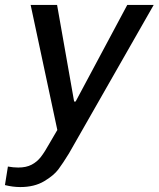

<svg xmlns="http://www.w3.org/2000/svg" viewBox="-27 -547 642 777"><path d="M55 210Q25 210 -7 202L5 127Q27 131 47 131Q79 131 101 119.5Q123 108 138.5 88Q154 68 174 32L205 -21L97 -527H204L273 -136H279L488 -527H595L252 74Q228 113 209.5 138Q191 163 151.5 186.5Q112 210 55 210Z"/></svg>

Font: Be Vietnam Medium
Style: Italic
Weight: 500
Italic angle: -9.444°
Designer: Gabriel Lam
Foundry: TypeRant
Version: Version 3.000